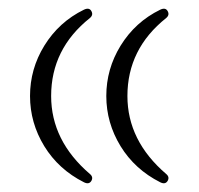

<svg xmlns="http://www.w3.org/2000/svg" viewBox="-20 -386 455 440"><path d="M97.2 -166Q97.2 -63.5 186 12.7Q194.3 19.5 189.5 28.3Q184.1 37.6 172.4 31.7Q114.3 2.4 81.5 -51Q48.8 -104.5 48.8 -166Q48.8 -228 81.5 -281.2Q115.2 -335.9 172.4 -363.8Q184.6 -369.6 189.5 -360.4Q194.3 -351.6 186 -344.7Q97.2 -273.9 97.2 -166ZM272 -166Q272 -63.5 360.8 12.7Q369.1 19.5 364.3 28.3Q358.9 37.6 347.2 31.7Q289.1 2.4 256.3 -51Q223.6 -104.5 223.6 -166Q223.6 -228 256.3 -281.2Q290 -335.9 347.2 -363.8Q359.4 -369.6 364.3 -360.4Q369.1 -351.6 360.8 -344.7Q272 -273.9 272 -166Z"/></svg>

Font: Amiri
Style: Regular
Weight: 400
Designer: Khaled Hosny
Version: Version 000.108